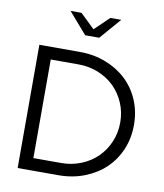

<svg xmlns="http://www.w3.org/2000/svg" viewBox="-97 -996 915 1074"><g transform="rotate(10 360.0 -458.5)"><path d="M77 0V-700H308Q387 -700 455 -673.5Q523 -647 572 -601Q621 -555 648.5 -490.5Q676 -426 676 -350Q676 -274 648.5 -209.5Q621 -145 572.5 -99Q524 -53 456 -26.5Q388 0 308 0ZM312 -630H154V-70H312Q372 -70 425 -91.5Q478 -113 516 -150.5Q554 -188 576 -239.5Q598 -291 598 -350Q598 -409 576 -460.5Q554 -512 516 -549.5Q478 -587 425 -608.5Q372 -630 312 -630ZM278 -917 360 -838 442 -917H504L400 -797H320L216 -917Z"/></g></svg>

Font: Red Hat Display
Style: Regular
Weight: 400
Designer: Pentagram / MCKL
Foundry: Pentagram / MCKL
Version: Version 1.003; Red Hat Display